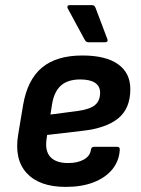

<svg xmlns="http://www.w3.org/2000/svg" viewBox="-20 -722 555 754"><path d="M238.4 12Q134.9 12 85 -42.1Q35.1 -96.1 51.5 -194.3L70.8 -310Q87.8 -409 144.9 -456.6Q202 -504.1 303.4 -504.1Q395.6 -504.1 443.7 -469.7Q491.8 -435.4 491.8 -372.1Q491.8 -296 444.4 -257.3Q397.1 -218.7 304.5 -208.3L165.1 -192L162.8 -175.5Q156.1 -128.6 178.2 -105.2Q200.3 -81.7 247.4 -81.7Q284.7 -81.7 309.3 -95.5Q333.9 -109.3 336.8 -133.2Q338.8 -145.6 349.2 -145.6H439.7Q451.1 -145.6 450.4 -133.9Q447.7 -89.4 420.8 -56.7Q394 -24 347.4 -6Q300.9 12 238.4 12ZM178.1 -272.2 287.4 -286.5Q333.6 -293.1 353.3 -309.7Q373.1 -326.3 373.1 -358.2Q373.1 -383.5 353.4 -396.7Q333.6 -410 295.4 -410Q245.6 -410 218.8 -385.6Q192.1 -361.2 184.4 -312.3ZM327.6 -556Q321.6 -556 318.1 -559Q314.6 -562 311.6 -567.7L245.4 -690.1Q243.8 -694.4 245.4 -698.1Q247.1 -701.8 252.8 -701.8H341.2Q347.2 -701.8 350.4 -698.8Q353.6 -695.8 355.6 -690.1L401.9 -567.7Q403.9 -562.7 401.3 -559.3Q398.6 -556 392.6 -556Z"/></svg>

Font: Sofia Sans Hairline
Style: Italic
Weight: 1
Italic angle: -9°
Designer: Botio Nikoltchev, Ani Petrova
Foundry: lettersoup
Version: Version 4.102